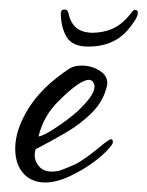

<svg xmlns="http://www.w3.org/2000/svg" viewBox="-20 -373 310 404"><path d="M75 11Q54 11 38 0Q12 -20 12 -60Q12 -100 40 -145Q68 -190 125 -228Q135 -235 152 -235Q174 -235 191.5 -223Q209 -211 205 -192Q198 -161 174.5 -137Q151 -113 119.5 -94.5Q88 -76 55 -59Q54 -56 53.5 -53Q53 -50 53 -47Q53 -33 62.5 -22.5Q72 -12 89 -12Q102 -12 111 -16Q127 -22 137.5 -27Q148 -32 162 -42Q176 -52 200 -72Q211 -80 213 -80Q219 -80 217 -71Q207 -55 182.5 -36Q158 -17 128.5 -3Q99 11 75 11ZM61 -86Q69 -86 94 -102Q119 -118 141 -137Q179 -172 179 -191Q179 -196 176 -200Q173 -205 167 -205Q148 -205 103 -160Q72 -130 61 -86ZM166 -275Q132 -275 120 -295.5Q108 -316 108 -345Q108 -353 116 -353Q123 -353 124 -345Q128 -326 139.5 -315.5Q151 -305 173 -304Q197 -304 216.5 -312.5Q236 -321 254 -343Q258 -348 259.5 -350Q261 -352 265 -352Q270 -352 270 -346Q270 -340 265 -332Q246 -301 222 -288Q198 -275 166 -275Z"/></svg>

Font: Allison
Style: Regular
Weight: 400
Designer: Robert E. Leuschke
Foundry: Robert E. Leuschke
Version: Version 1.010; ttfautohint (v1.8.3)